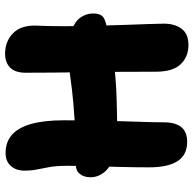

<svg xmlns="http://www.w3.org/2000/svg" viewBox="-23 -726 761 755"><g transform="rotate(90 357.5 -348.5)"><path d="M582 10Q538 10 509.5 -15.5Q481 -41 467 -92Q453 -143 453 -219Q453 -318 455 -392Q457 -466 459 -520Q461 -574 461 -613Q461 -657 479.5 -680.5Q498 -704 538 -704Q589 -704 613.5 -666.5Q638 -629 638 -554Q638 -501 636.5 -442.5Q635 -384 633.5 -329.5Q632 -275 632 -233Q632 -190 637 -162.5Q642 -135 646.5 -113Q651 -91 651 -64Q651 -31 632.5 -10.5Q614 10 582 10ZM191 12Q142 12 109.5 -20.5Q77 -53 81 -119Q83 -161 83 -218Q83 -275 81.5 -337Q80 -399 78 -455.5Q76 -512 74.5 -554Q73 -596 73 -612Q73 -655 93 -682Q113 -709 157 -709Q203 -709 232.5 -678.5Q262 -648 262 -580Q262 -507 262.5 -435.5Q263 -364 264 -297.5Q265 -231 265.5 -173Q266 -115 266 -69Q266 -28 246 -8Q226 12 191 12ZM196 -236Q133 -236 97.5 -250Q62 -264 47.5 -286.5Q33 -309 33 -334Q33 -353 39.5 -365Q46 -377 67 -383Q139 -405 213.5 -414.5Q288 -424 364 -426.5Q440 -429 515 -429Q567 -429 603 -415Q639 -401 658 -377Q677 -353 677 -324Q677 -298 664 -282Q651 -266 628 -266Q526 -266 454 -261.5Q382 -257 333 -251Q284 -245 251.5 -240.5Q219 -236 196 -236Z"/></g></svg>

Font: Shantell Sans ExtraBold
Style: Regular
Weight: 800
Designer: Stephen Nixon, Anya Danilova, Shantell Martin
Foundry: Arrow Type
Version: Version 1.011;[c5ecc13dd]